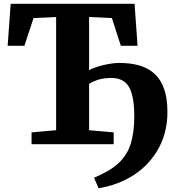

<svg xmlns="http://www.w3.org/2000/svg" viewBox="-20 -763 932 1016"><path d="M501.5 233 477.5 177.5Q516.5 161 549 142.5Q581.5 124 606.8 100.8Q632 77.5 650.5 46Q663.5 24.5 672 -3Q680.5 -30.5 685.5 -66.2Q690.5 -102 690.5 -147.5Q690.5 -253.5 663 -302Q635.5 -350.5 569 -350.5Q532 -350.5 502 -341.8Q472 -333 451.5 -319V-74L581.5 -62.5V0H147V-62.5L277 -74V-673L157.5 -667.5L109 -520.5H20.5L36.5 -743H692L708 -520.5H619.5L572 -667.5L451.5 -673V-391.5Q466.5 -400.5 494.2 -409.5Q522 -418.5 553.5 -424.2Q585 -430 610 -430Q673 -430 720.8 -415.5Q768.5 -401 800.8 -369.8Q833 -338.5 849.5 -289.2Q866 -240 866 -170.5Q866 -109 851 -56.2Q836 -3.5 809.2 39.2Q782.5 82 748 115.5Q710.5 151.5 667.2 175.8Q624 200 580.8 214Q537.5 228 501.5 233Z"/></svg>

Font: Merriweather 28pt Black
Style: Regular
Weight: 900
Version: Version 2.100